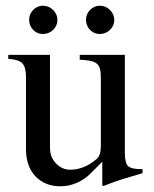

<svg xmlns="http://www.w3.org/2000/svg" viewBox="-20 -642 540 672"><path d="M479 -36Q441 -25 410.5 -15.5Q380 -6 342 9L338 7V-76L295 -33Q275 -13 247.5 -1.5Q220 10 192 10Q137 10 104 -25Q71 -60 71 -120V-372Q71 -407 58 -420.5Q45 -434 9 -436V-450H155V-124Q155 -92 176 -70Q197 -48 226 -48Q272 -48 314 -82Q325 -90 329 -102Q333 -114 333 -135V-370Q333 -389 330 -400.5Q327 -412 319 -419Q311 -426 296.5 -429Q282 -432 259 -433V-450H417V-107Q417 -72 428 -61Q439 -50 474 -50H479ZM130 -622Q151 -622 166 -607Q181 -592 181 -572Q181 -552 166 -537.5Q151 -523 130 -523Q110 -523 96 -537.5Q82 -552 82 -573Q82 -593 96.5 -607.5Q111 -622 130 -622ZM329 -622Q350 -622 365 -607Q380 -592 380 -572Q380 -552 365 -537.5Q350 -523 329 -523Q309 -523 295 -537.5Q281 -552 281 -573Q281 -593 295.5 -607.5Q310 -622 329 -622Z"/></svg>

Font: Klingon pIqaD vaHbo'
Style: Regular
Weight: 400
Width: 0
Designer: Mike Neff (qa'vaj)
Foundry: Mike Neff and Michael Everson
Version: Version 2.003